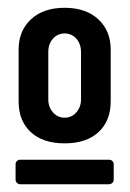

<svg xmlns="http://www.w3.org/2000/svg" viewBox="-20 -728 334 493"><path d="M27.8 -467.8V-601.1Q27.8 -648.9 59.6 -678.5Q91.3 -708 146 -708Q200.7 -708 232.4 -678.5Q264.2 -648.9 264.2 -601.1V-467.8Q264.2 -417.5 232.9 -388.7Q201.7 -359.9 146 -359.9Q90.3 -359.9 59.1 -388.7Q27.8 -417.5 27.8 -467.8ZM188 -473.1V-594.2Q188 -615.2 176 -628.7Q164.1 -642.1 146 -642.1Q127.9 -642.1 116 -628.7Q104 -615.2 104 -594.2V-473.1Q104 -453.1 116 -439.5Q127.9 -425.8 146 -425.8Q164.1 -425.8 176 -439.5Q188 -453.1 188 -473.1ZM32.2 -254.9Q27.3 -254.9 23.7 -258.3Q20 -261.7 20 -267.1V-306.2Q20 -311 23.4 -314.5Q26.9 -317.9 32.2 -317.9H259.8Q265.1 -317.9 268.6 -314.5Q272 -311 272 -306.2V-267.1Q272 -261.7 268.3 -258.3Q264.6 -254.9 259.8 -254.9Z"/></svg>

Font: Barlow Condensed SemiBold
Style: Regular
Weight: 600
Width: 3
Designer: Jeremy Tribby
Foundry: Tribby Type
Version: Version 1.422;hotconv 1.0.109;makeotfexe 2.5.65596